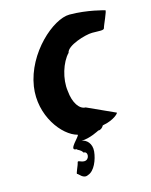

<svg xmlns="http://www.w3.org/2000/svg" viewBox="-114 -628 707 900"><g transform="rotate(-15 240.0 -178.0)"><path d="M63 -272C42 -133 132 -18 203 0C209 7 138 64 180 64C186 72 197 70 208 88C231 86 228 128 201 128C183 128 171 114 169 126C167 139 147 177 153 177C159 177 176 208 201 195C233 185 253 135 257 96C261 56 235 34 213 32C254 32 301 6 301 6C312 7 322 -1 328 -12C386 -22 413 -53 406 -53L272 -114C243 -114 216 -150 211 -210C202 -270 226 -346 261 -382C266 -416 359 -444 392 -444C426 -444 449 -440 451 -451C453 -462 486 -530 479 -530C479 -530 398 -554 311 -554C232 -554 87 -428 63 -272Z"/></g></svg>

Font: Ampere
Style: UltCndIta
Weight: 400
Version: Version 1